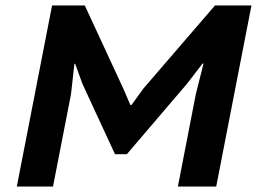

<svg xmlns="http://www.w3.org/2000/svg" viewBox="-20 -682 939 702"><path d="M695.8 -336.9 724.1 -449.7H720.7L663.1 -375L443.8 -118.2H400.4L281.2 -376L254.9 -448.7H252L239.7 -337.9L173.8 0H41.5L170.4 -662.1H290L431.6 -356.4L456.5 -298.3H460.9L504.4 -358.4L766.1 -662.1H899.4L770.5 0H630.4Z"/></svg>

Font: PT Astra Sans
Style: Bold Italic
Weight: 700
Italic angle: -16°
Designer: A.Korolkova, I. Chaeva
Foundry: ParaType Ltd
Version: Version 1.002W